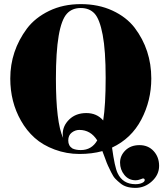

<svg xmlns="http://www.w3.org/2000/svg" viewBox="-20 -739 794 934"><path d="M478 -4Q428 10 366 10Q304 10 246 -11.5Q188 -33 148.5 -68.5Q109 -104 82 -152Q30 -243 30 -357Q30 -491 111 -600Q151 -653 219 -686Q287 -719 373 -719Q459 -719 527 -687.5Q595 -656 635 -604Q716 -497 716 -357Q716 -250 667.5 -157.5Q619 -65 525 -21Q538 74 552 103Q577 157 639 157Q658 157 671 151Q684 145 684 137Q684 129 675 129Q674 129 662.5 133.5Q651 138 640 138Q606 138 585 112Q564 86 564 52Q564 18 590 -7.5Q616 -33 658.5 -33Q701 -33 727.5 -4Q754 25 754 68Q754 111 719 143Q684 175 639 175Q592 175 566 153Q551 141 541 130.5Q531 120 521 99.5Q511 79 505.5 67.5Q500 56 491 30.5Q482 5 478 -4ZM482 -153Q494 -228 494 -360.5Q494 -493 479.5 -569.5Q465 -646 440 -673Q415 -700 373 -700Q331 -700 306 -673Q252 -615 252 -357Q252 -144 287 -68Q285 -80 285 -86Q285 -127 317 -158Q349 -189 400 -189Q451 -189 482 -153ZM373 -9Q426 -9 453 -56Q421 -107 366 -107Q346 -107 329 -94Q312 -81 312 -55.5Q312 -30 332 -17Q348 -9 373 -9Z"/></svg>

Font: Elsie Swash Caps Black
Style: Regular
Weight: 900
Designer: Alejandro Inler
Foundry: Alejandro Inler
Version: 1.003